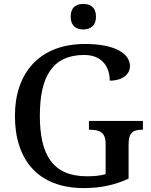

<svg xmlns="http://www.w3.org/2000/svg" viewBox="-20 -948 769 978"><path d="M404 -798C440 -798 469 -816 469 -863C469 -911 440 -928 404 -928C368 -928 340 -911 340 -863C340 -816 368 -798 404 -798ZM407 10C494 10 565 -6 635 -38V-214C635 -275 662 -287 701 -287H708V-332H433V-287H439C484 -287 518 -275 518 -218V-61C492 -53 457 -50 423 -50C248 -50 183 -160 183 -358C183 -556 246 -668 409 -668C503 -668 539 -604 539 -537C600 -537 642 -567 642 -611C642 -675 566 -724 413 -724C179 -724 56 -574 56 -358C56 -137 171 10 407 10Z"/></svg>

Font: Noto Serif Medium
Style: Regular
Weight: 500
Designer: Monotype Design Team
Foundry: Monotype Imaging Inc.
Version: Version 2.013